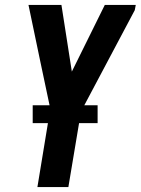

<svg xmlns="http://www.w3.org/2000/svg" viewBox="-20 -755 568 775"><path d="M131 0 183 -316 142 -510 95 -735H228L270 -466L403 -735H528L524 -714L307 -305L256 0ZM112 -258V-330H374V-258Z"/></svg>

Font: Iosevka SS04 Extrabold
Style: Italic
Weight: 800
Italic angle: -9°
Monospace: yes
Designer: Belleve Invis
Foundry: Belleve Invis
Version: Version 19.0.0; ttfautohint (v1.8.4)